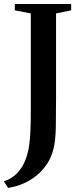

<svg xmlns="http://www.w3.org/2000/svg" viewBox="-54 -763 410 966"><path d="M-34.5 149Q-7.5 140.5 14.8 123.8Q37 107 53.8 81.2Q70.5 55.5 81.5 20Q89 -4.5 93.2 -34.5Q97.5 -64.5 99.2 -107.8Q101 -151 101 -215.5V-695.5L20.5 -711V-743H304V-711L228 -695.5V-262.5Q228 -184 226.8 -121.2Q225.5 -58.5 216 -17.5Q203.5 37 170.2 79Q137 121 89.8 147.5Q42.5 174 -13 182.5Z"/></svg>

Font: Merriweather 96pt SemiBold
Style: Regular
Weight: 600
Version: Version 2.100